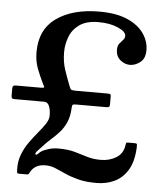

<svg xmlns="http://www.w3.org/2000/svg" viewBox="-55 -810 755 891"><g transform="rotate(5 322.5 -365.0)"><path d="M55.5 2Q54 -36.5 66.5 -68.8Q79 -101 98.5 -128.2Q118 -155.5 137.5 -178.8Q157 -202 170.5 -222.2Q184 -242.5 184 -261Q184 -287.5 176.8 -305.2Q169.5 -323 153 -323H15.5Q5.5 -323 2.8 -326.2Q0 -329.5 0 -340.5V-370.5Q0 -380.5 3.8 -383.5Q7.5 -386.5 17 -386.5H129Q150 -386.5 147.2 -392Q144.5 -397.5 138.5 -409Q123 -441 110.2 -474.5Q97.5 -508 97.5 -550Q97.5 -655 172.8 -708.5Q248 -762 373 -762Q451.5 -762 502.8 -739.5Q554 -717 579.5 -680.5Q605 -644 605 -602.5Q605 -563.5 581.8 -545.8Q558.5 -528 534 -528Q510.5 -528 489.5 -545Q468.5 -562 468.5 -593Q468.5 -612 476.8 -622.2Q485 -632.5 493 -640.5Q501 -648.5 501 -660Q501 -680 463.2 -696.5Q425.5 -713 373 -713Q316.5 -713 284.2 -690.2Q252 -667.5 238.5 -632.2Q225 -597 225 -560Q225 -515.5 237.5 -478.5Q250 -441.5 263 -408Q268.5 -393 273 -389.8Q277.5 -386.5 297.5 -386.5H442.5Q454 -386.5 456.2 -384.2Q458.5 -382 458.5 -370.5V-337.5Q458.5 -329 455.5 -326Q452.5 -323 442.5 -323H301Q289 -323 286 -320Q283 -317 282.5 -306.5Q281 -267 269.2 -239.8Q257.5 -212.5 239.8 -192.2Q222 -172 201.5 -154Q181 -136 162 -115Q152 -104 140.5 -91.8Q129 -79.5 135.5 -75Q139 -72.5 149.8 -83.8Q160.5 -95 180 -101.5Q207 -112.5 235.5 -112.5Q283 -112.5 314.5 -103.5Q346 -94.5 374 -85.8Q402 -77 437.5 -77Q478.5 -77 510 -96.5Q541.5 -116 546.5 -155Q548 -163.5 548.8 -165.8Q549.5 -168 560 -168H588.5Q598.5 -168 599.2 -162.8Q600 -157.5 599.5 -149Q596.5 -83 572.5 -43.5Q548.5 -4 510.5 13.8Q472.5 31.5 427.5 31.5Q377 31.5 341.8 22.2Q306.5 13 280.2 1Q254 -11 231.8 -20.2Q209.5 -29.5 185.5 -29.5Q159.5 -29.5 142.5 -19.8Q125.5 -10 116.5 7Q113 12 111.8 16Q110.5 20 102 20H66Q57 20 56.5 14.8Q56 9.5 55.5 2Z"/></g></svg>

Font: Besley* Condensed Medium
Style: Regular
Weight: 500
Width: 3
Designer: Owen Earl
Foundry: indestructible type*
Version: Version 3.000; ttfautohint (v1.8.3)